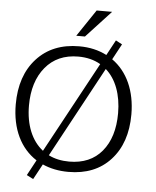

<svg xmlns="http://www.w3.org/2000/svg" viewBox="-64 -993 909 1117"><g transform="rotate(5 390.5 -434.5)"><path d="M399.9 -782.7 544.9 -939.5H454.6L349.1 -782.7ZM372.1 10.3C475.6 10.3 557.6 -22.5 617.7 -88.4C678.2 -154.3 708.5 -243.2 708.5 -354.5C708.5 -491.7 658.7 -601.6 569.3 -664.6L618.7 -755.9L581.5 -775.9L533.2 -686.5C485.8 -710.9 432.6 -723.1 372.6 -723.1C268.1 -723.1 185.5 -689.5 124.5 -622.6C63.5 -555.7 33.2 -466.3 33.2 -354.5C33.2 -210.4 87.9 -100.6 182.1 -40.5L133.3 49.8L171.9 69.8L220.7 -20C265.6 0 315.9 10.3 372.1 10.3ZM537.1 -605C597.7 -551.8 630.9 -463.4 630.9 -354.5C630.9 -260.7 607.9 -186.5 562.5 -131.8C517.1 -77.1 453.1 -49.8 371.6 -49.8C326.7 -49.8 285.2 -58.6 251 -76.2ZM502.4 -630.4 214.4 -99.1C147.5 -151.4 110.4 -240.7 110.4 -354.5C110.4 -447.8 133.8 -522.5 180.2 -578.6C226.6 -634.8 290.5 -663.1 372.1 -663.1C421.4 -663.1 464.8 -652.3 502.4 -630.4Z"/></g></svg>

Font: Ride Light
Style: Regular
Weight: 300
Version: Version 3.000